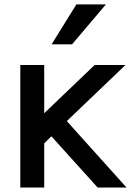

<svg xmlns="http://www.w3.org/2000/svg" viewBox="-20 -843 589 863"><path d="M71.3 0V-550.8H178.7V-334L405.3 -550.8H543.9L280.3 -298.8L548.8 0H418.9L210.9 -230.5L178.7 -198.2V0ZM211.9 -643.6 323.2 -823.2H456.1L303.7 -643.6Z"/></svg>

Font: Gothic A1 SemiBold
Style: Regular
Weight: 600
Version: Version 2.50